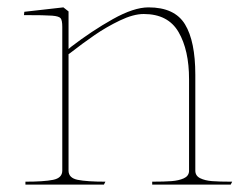

<svg xmlns="http://www.w3.org/2000/svg" viewBox="-20 -501 685 521"><path d="M149 -428V-38Q149 -18 124 -13Q99 -8 49 -8V0H262L266 -8Q216 -8 191 -13Q166 -18 166 -38V-354Q168 -355 169 -356Q205 -384 237 -406Q269 -428 305.5 -445.5Q342 -463 370 -463Q436 -463 464.5 -414Q493 -365 493 -286V-38V-36Q492 -23 478.5 -17Q465 -11 445.5 -9.5Q426 -8 393 -8V0H606L610 -8H606Q575 -8 555.5 -9.5Q536 -11 523 -17.5Q510 -24 510 -38V-298Q510 -389 482 -435Q454 -481 383 -481Q343 -481 286 -449Q229 -417 173 -374L166 -368Q166 -396 166 -410Q166 -424 166 -451V-470L152 -481L46 -469L45 -460Q103 -460 121.5 -458.5Q140 -457 144.5 -451.5Q149 -446 149 -428Z"/></svg>

Font: TMT Limkin
Style: Regular
Weight: 400
Designer: Gabriel Drozdov
Version: Version 1.000;Glyphs 3.1.2 (3151)